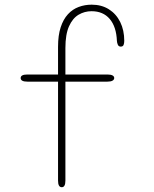

<svg xmlns="http://www.w3.org/2000/svg" viewBox="-20 -795 659 822"><path d="M97 -445.5Q68.5 -445.5 68.5 -461Q68.5 -476 97 -476H228.5V-594.5Q228.5 -644 239.8 -678.2Q251 -712.5 270.8 -734Q290.5 -755.5 316.8 -765.2Q343 -775 372.5 -775Q415 -775 446.2 -755.2Q477.5 -735.5 494.8 -700.5Q512 -665.5 512 -620Q512 -610.5 509.2 -603Q506.5 -595.5 497 -595.5Q488 -595.5 484.5 -603.5Q481 -611.5 480.5 -620Q478 -680.5 449.8 -713.8Q421.5 -747 372 -747Q342 -747 316.5 -732Q291 -717 275.5 -682.5Q260 -648 260 -589.5V-476H440Q454.5 -476 461.8 -472Q469 -468 469 -461Q469 -454 461.8 -449.8Q454.5 -445.5 440 -445.5H260V-22Q260 6.5 244.5 6.5Q228.5 6.5 228.5 -22V-445.5Z"/></svg>

Font: Sono Monospace ExtraLight
Style: Regular
Weight: 250
Version: Version 2.112